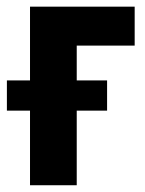

<svg xmlns="http://www.w3.org/2000/svg" viewBox="-39 -548 429 568"><path d="M277.8 -220.7H188V0H49.8V-220.7H-18.6V-310.1H49.8V-528.3H359.4V-413.1H188V-310.1H277.8Z"/></svg>

Font: Roboto Condensed
Style: Bold
Weight: 700
Designer: Google
Version: Version 2.134; 2016